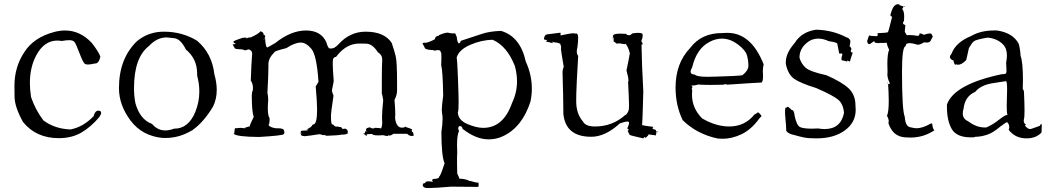

<svg xmlns="http://www.w3.org/2000/svg" viewBox="-20 -685 5304 970"><path d="M277 13Q343 13 391.5 -15.5Q440 -44 482 -94Q491 -107 491 -115Q491 -126 477 -126Q460 -126 453 -98Q400 -43 336 -31Q256 -34 199 -77Q159 -130 137 -194Q131 -232 131 -266Q131 -346 164 -407Q204 -480 269 -480Q280 -480 292 -478Q315 -482 330 -482Q349 -482 356.5 -472.5Q364 -463 381 -418Q398 -373 407 -364Q412 -359 424 -359Q437 -359 458 -364H460Q480 -364 487 -399Q479 -423 443 -469Q384 -531 309 -531Q284 -531 256 -524Q149 -496 102 -420Q53 -346 53 -251Q53 -248 53.5 -196.5Q54 -145 96 -69Q162 13 277 13Z M818 12Q887 12 953 -28Q1009 -68 1056 -146Q1075 -184 1075 -231Q1075 -268 1063 -310Q1051 -415 976 -479Q901 -525 808 -525Q730 -525 672 -477Q581 -389 581 -240Q581 -154 639.5 -76Q698 2 802 12ZM815 -26Q776 -26 748 -59Q687 -81 664 -164Q657 -201 657 -239Q657 -395 733 -453Q773 -496 822 -496Q829 -496 861 -492Q893 -488 919 -435Q976 -388 976 -313V-303Q987 -262 987 -223Q987 -170 967 -120Q932 -35 861 -35H859Q836 -26 815 -26Z M1289 7Q1407 0 1413 -7Q1417 -11 1417 -16Q1416 -23 1413 -31L1415 -25Q1414 -37 1384 -37Q1374 -37 1372 -36L1378 -39L1375 -37Q1342 -41 1336 -55H1337Q1342 -55 1342 -88Q1333 -100 1333 -138Q1333 -156 1335 -179Q1335 -200 1331 -216Q1336 -306 1336 -343V-361Q1336 -391 1367 -422Q1367 -427 1427 -442Q1469 -470 1500 -470Q1526 -470 1553 -438.5Q1580 -407 1589 -272Q1581 -257 1575 -249Q1582 -167 1582 -131Q1582 -56 1562 -56H1560Q1553 -40 1525 -30L1532 -32Q1535 -32 1535 -30L1533 -26Q1500 -26 1500 -22V-20Q1500 -16 1497 -9L1503 -15Q1500 -5 1499 -5L1500 -13L1499 -8Q1499 2 1519 3Q1537 2 1593 -7Q1600 -7 1612 -2Q1613 -3 1616 -3Q1621 -3 1630 1Q1691 -1 1706 -5H1713Q1728 -5 1739 -12H1737Q1737 -11 1742 -9Q1736 -11 1736 -14L1738 -19L1735 -15Q1737 -18 1737 -21Q1737 -25 1733 -30Q1729 -35 1722 -35Q1717 -35 1712 -33Q1704 -40 1704 -42Q1704 -43 1705 -43H1701Q1694 -43 1685 -46L1680 -45Q1671 -45 1662 -57Q1661 -56 1659 -56Q1652 -56 1652 -100Q1652 -116 1665 -202Q1657 -220 1657 -228Q1657 -232 1658 -234Q1659 -243 1666 -275Q1661 -338 1661 -363Q1661 -371 1662 -382Q1663 -393 1673 -397H1674Q1679 -397 1682 -403Q1731 -465 1795 -465Q1796 -465 1829 -464.5Q1862 -464 1889 -421Q1911 -408 1911 -384V-380Q1909 -360 1909 -275V-211Q1911 -211 1916 -179Q1910 -121 1910 -93L1911 -66Q1911 -47 1905 -36Q1897 -39 1880 -39H1871Q1871 -36 1866 -36Q1861 -36 1851 -39L1853 -42Q1829 -40 1829 -30Q1829 -26 1831 -19Q1827 -22 1825 -22Q1824 -22 1824 -19V-16Q1824 -11 1819 -11L1814 -12Q1828 1 1834 1H1835Q1832 -2 1832 -4Q1832 -8 1850 -8H1861Q1861 -1 1892 -1L1917 -2Q1929 2 1936 2Q1943 2 1943 -3V-4Q1944 0 1948 0Q1955 0 1968 -9H2037Q2048 2 2060 2L2069 1L2070 -2Q2070 -8 2065 -20L2068 -21L2063 -17Q2060 -21 2060 -25Q2060 -27 2062 -29V-30Q2062 -34 2025 -45H2032Q2032 -44 2022 -42Q2017 -40 2011 -40Q1982 -40 1976 -88Q1977 -96 1977 -109Q1977 -135 1973 -180Q1986 -205 1986 -228V-268Q1986 -373 1979 -401.5Q1972 -430 1959 -468Q1922 -525 1827 -525Q1747 -525 1689 -460Q1670 -440 1654 -440H1646Q1637 -441 1629 -471Q1602 -531 1526 -531Q1450 -531 1371 -468Q1332 -445 1330 -445Q1322 -445 1319 -496Q1314 -484 1313 -484L1312 -485Q1320 -497 1320 -502Q1320 -508 1312 -508V-511Q1312 -522 1296 -527Q1286 -513 1244 -495L1240 -496Q1234 -496 1224 -490L1226 -493Q1226 -495 1218 -495L1206 -494Q1159 -479 1159 -474Q1159 -470 1171 -463Q1164 -461 1155 -461Q1164 -444 1167 -440.5Q1170 -437 1191 -436H1197Q1207 -436 1216 -431Q1231 -431 1231 -435V-436Q1254 -434 1254 -412L1253 -402Q1250 -365 1247 -278Q1258 -262 1258 -240L1257 -227Q1252 -221 1252 -204Q1252 -120 1262 -95Q1242 -55 1242 -47Q1239 -47 1213 -38Q1219 -37 1221 -34Q1213 -39 1197 -39Q1187 -39 1174 -37L1171 -38Q1165 -38 1165 -25Q1165 -12 1161 -9Q1175 6 1289 7Z M2145 265Q2177 265 2259 258L2378 259Q2393 259 2395.5 259Q2398 259 2398 251Q2398 236 2396 236Q2396 238 2394 238Q2386 238 2355 229H2351Q2347 229 2347 228L2349 227Q2324 218 2307 218H2301Q2300 212 2290 192Q2289 174 2289 142V107L2290 85L2289 49Q2289 -4 2299 -23Q2295 -31 2295 -37Q2295 -44 2301 -48H2303Q2315 -48 2317 -34Q2385 19 2448 19Q2487 19 2519 4Q2618 -41 2660 -172Q2667 -205 2667 -237Q2667 -307 2636 -375Q2608 -501 2511 -529Q2453 -527 2413.5 -513.5Q2374 -500 2309 -479Q2303 -466 2299 -466Q2292 -466 2288 -492L2289 -494Q2280 -518 2278 -518Q2277 -518 2277 -516Q2265 -516 2251 -518Q2247 -520 2241 -520Q2227 -520 2199 -508Q2196 -508 2196 -507Q2196 -506 2199 -504H2196Q2180 -504 2176 -486Q2142 -469 2130 -469H2123Q2115 -469 2115 -464L2116 -462Q2123 -452 2126 -443Q2129 -434 2164 -432V-433L2176 -429Q2186 -432 2193 -432Q2206 -432 2207 -420H2208Q2210 -420 2210 -393L2209 -355Q2217 -327 2219 -201Q2212 -152 2212 -129Q2212 -120 2213 -115Q2216 -103 2216 -85Q2216 -59 2210 -18Q2210 103 2226 140Q2205 206 2199 206V207Q2199 219 2170 219Q2163 222 2163 226Q2163 230 2169 234Q2154 231 2145 231Q2128 231 2128 240Q2116 240 2116 248V253Q2116 258 2126 263Q2129 265 2145 265ZM2421 -39Q2387 -39 2341 -58.5Q2295 -78 2293 -117Q2297 -123 2297 -169Q2297 -202 2293.5 -293Q2290 -384 2287 -394Q2298 -433 2354.5 -458Q2411 -483 2469 -484Q2541 -453 2581 -352Q2592 -312 2592 -274Q2592 -217 2567 -165Q2523 -39 2421 -39Z M3230 14Q3236 7 3238 7Q3240 7 3240 11V13Q3256 0 3256 -5V-6L3294 -1V-2L3297 -23L3307 -16L3294 -20V-28Q3292 -28 3284 -32Q3277 -32 3277 -36Q3277 -39 3281 -44Q3233 -50 3224 -53Q3226 -69 3230 -223Q3222 -370 3221 -460H3224Q3227 -460 3227 -462Q3227 -467 3220 -477Q3227 -495 3227 -505Q3227 -515 3220.5 -517Q3214 -519 3204 -519Q3192 -519 3174 -516Q3166 -507 3160 -507L3156 -508Q3155 -507 3153 -507Q3149 -507 3143 -514L3114 -515Q3079 -515 3077.5 -505Q3076 -495 3075 -484V-496L3080 -495V-476Q3081 -476 3097 -464L3105 -466Q3108 -466 3108 -464L3107 -462Q3112 -468 3112 -469L3108 -467Q3128 -462 3135 -462Q3139 -462 3139 -463Q3139 -465 3137 -467Q3153 -453 3162 -416Q3158 -390 3145 -329Q3155 -294 3155 -278V-275L3158 -276L3153 -273Q3158 -179 3158 -150Q3158 -145 3157 -133Q3156 -121 3142 -104Q3141 -106 3140 -106V-105Q3075 -46 2986 -46Q2939 -46 2926 -70Q2891 -110 2891 -173Q2891 -177 2891.5 -212Q2892 -247 2901 -403Q2894 -411 2894 -425Q2894 -434 2897 -445Q2901 -476 2901 -492Q2901 -516 2891 -516L2886 -515Q2885 -515 2883.5 -516Q2882 -517 2878 -517Q2862 -517 2812 -506V-520Q2761 -514 2745 -511.5Q2729 -509 2728 -486L2744 -482Q2739 -475 2738 -475H2737H2738Q2742 -475 2773 -467L2771 -473Q2771 -475 2772 -475L2776 -472Q2798 -470 2810 -464Q2815 -452 2815 -444Q2815 -440 2814 -437Q2815 -424 2828 -348Q2822 -332 2822 -323V-320Q2826 -180 2826 -128V-111Q2837 6 2967 6Q3038 6 3112 -62Q3139 -71 3150 -71Q3158 -71 3158 -64Q3158 -55 3149 -36Q3156 -32 3156 -29Q3156 -26 3151 -25Q3158 -6 3162.5 -3Q3167 0 3230 14Z M3632 16Q3678 16 3726.5 -7Q3775 -30 3816 -86Q3821 -93 3826 -96L3827 -98Q3827 -101 3820 -109Q3813 -117 3809 -117Q3807 -117 3804 -114Q3801 -111 3791 -106Q3743 -46 3664 -46Q3597 -46 3527 -87Q3476 -139 3476 -206L3477 -227Q3475 -234 3475 -238Q3475 -243 3479 -243Q3477 -251 3472 -254L3481 -253Q3492 -253 3507 -258Q3530 -256 3568 -256L3634 -257Q3643 -260 3647 -260Q3651 -260 3651 -258V-257Q3812 -268 3827 -268H3828Q3835 -275 3835 -301L3834 -325Q3834 -345 3838 -360Q3775 -519 3655 -519L3628 -518Q3523 -518 3467 -443Q3393 -366 3393 -243Q3393 -152 3429 -78Q3501 -7 3607 15ZM3556 -297Q3499 -297 3491 -308Q3469 -309 3469 -323Q3469 -332 3477 -345Q3499 -439 3564 -473Q3596 -490 3627 -490Q3659 -490 3689 -473Q3731 -448 3750 -416Q3761 -387 3761 -353Q3761 -329 3731 -305Q3710 -301 3599 -298Z M4105 14Q4193 14 4248 -26Q4303 -66 4303 -130L4302 -151Q4302 -206 4267.5 -238.5Q4233 -271 4155 -305Q4072 -323 4049.5 -343.5Q4027 -364 4019 -394Q4019 -442 4063 -474Q4086 -490 4114 -490Q4139 -490 4167 -477Q4208 -471 4210 -464.5Q4212 -458 4220 -414L4228 -415Q4235 -415 4236 -411Q4231 -395 4231 -387Q4231 -380 4237 -379.5Q4243 -379 4260 -374V-376Q4260 -378 4255 -379Q4256 -378 4265 -378Q4270 -374 4273 -374Q4275 -374 4275 -377.5Q4275 -381 4288 -419Q4278 -421 4278 -427Q4278 -430 4280 -433L4281 -438Q4281 -445 4272 -451Q4276 -467 4276 -475Q4276 -480 4274 -484Q4272 -488 4257 -500Q4264 -494 4264 -493L4261 -494Q4189 -533 4103 -535Q4029 -524 3995 -468Q3950 -417 3950 -371V-362Q3961 -309 3992 -287Q4023 -265 4104 -240Q4189 -203 4214.5 -181.5Q4240 -160 4244 -115Q4228 -33 4146 -33Q4131 -33 4113 -36L4082 -35Q4039 -35 4022 -43Q4005 -51 3995 -98Q3992 -129 3981 -129H3980Q3977 -133 3961 -146Q3951 -140 3948 -140Q3948 -142 3952 -147Q3946 -141 3946 -119Q3946 -106 3948 -87Q3952 -45 3952 -30V-25Q3960 -9 3996 -2Q4048 13 4070 13Z M4580 10Q4646 10 4701 -27Q4693 -33 4691 -50Q4690 -62 4685 -62L4681 -60Q4640 -37 4610 -37Q4600 -37 4577 -42.5Q4554 -48 4551 -95Q4537 -127 4537 -324Q4537 -452 4556 -452V-455Q4556 -467 4576 -467Q4590 -467 4616 -459Q4630 -459 4648 -471L4661 -470Q4674 -470 4679.5 -476Q4685 -482 4686 -491Q4686 -489 4687 -489Q4688 -489 4689 -493Q4690 -497 4693 -500Q4691 -501 4687 -512Q4685 -516 4677 -516Q4667 -516 4647 -509Q4637 -516 4629 -516L4624 -515L4625 -511Q4625 -504 4614 -504Q4593 -508 4575 -508L4562 -507Q4559 -509 4551 -525L4554 -558L4544 -563L4547 -560Q4542 -564 4542 -569Q4542 -574 4547 -579L4548 -600Q4548 -630 4538 -639Q4545 -654 4549 -654Q4550 -654 4551 -650L4518 -661Q4519 -663 4520 -663Q4524 -663 4530 -657Q4525 -665 4519 -665L4513 -663Q4505 -663 4496 -652.5Q4487 -642 4478 -608Q4478 -607 4482 -602V-603L4487 -600Q4469 -527 4466.5 -523Q4464 -519 4409 -517Q4415 -516 4415 -512Q4415 -508 4411 -502Q4375 -503 4372 -506H4371Q4370 -506 4361 -478Q4363 -462 4371 -462Q4377 -462 4395 -477Q4403 -469 4403 -468L4401 -469Q4412 -467 4418 -467L4425 -468H4440Q4453 -468 4460 -469Q4462 -453 4472 -433Q4463 -415 4463 -361L4464 -321Q4463 -316 4463 -310Q4463 -290 4476 -263Q4471 -260 4468 -260Q4465 -260 4465 -265L4466 -272Q4470 -216 4470 -177Q4470 -117 4461 -100Q4470 -84 4470 -73Q4470 -68 4468 -64Q4490 6 4555 9Z M5166 14Q5215 14 5242 -16L5243 -46Q5243 -59 5241 -59Q5238 -59 5233 -49L5190 -34L5184 -33Q5173 -33 5158 -50L5163 -55Q5152 -63 5152 -75L5153 -83Q5156 -92 5156 -127Q5156 -163 5153 -225L5147 -236L5148 -279Q5148 -372 5136 -403Q5135 -431 5127 -463Q5098 -519 5017 -531H5000Q4935 -531 4886 -503Q4808 -471 4787 -413Q4779 -404 4779 -397Q4779 -386 4797 -379Q4801 -358 4807 -358Q4809 -358 4811 -360Q4816 -358 4821 -358Q4838 -358 4861 -381Q4862 -382 4875 -442Q4889 -467 4899.5 -476Q4910 -485 4969 -495Q5017 -491 5047 -461Q5067 -441 5067 -405Q5067 -388 5063 -368L5065 -329Q5065 -321 5063 -315.5Q5061 -310 5040 -310Q4800 -259 4764 -157V-146Q4764 -75 4788.5 -33Q4813 9 4885 9Q4906 9 4906 7Q4906 6 4904 6H4909Q4935 6 4966 -4Q4997 -14 5034 -46Q5064 -68 5068 -68Q5079 -57 5079 -44Q5079 -37 5076 -29Q5109 14 5166 14ZM4963 -41H4955Q4912 -41 4872 -72Q4844 -84 4844 -112Q4844 -123 4848 -136Q4855 -199 4907 -221Q4935 -255 4994 -264.5Q5053 -274 5062 -275Q5068 -275 5068 -233L5066 -149Q5066 -112 5070 -105Q5057 -104 5027 -80Q4997 -56 4963 -41Z"/></svg>

Font: Xiaobo Songti 小帛宋体
Style: Regular
Weight: 400
Version: Version 1.501;March 17, 2024;FontCreator 14.0.0.2814 64-bit